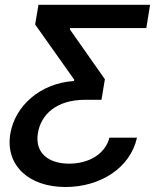

<svg xmlns="http://www.w3.org/2000/svg" viewBox="-20 -565 676 777"><path d="M534.4 -7.8H422.9C405.2 59.7 338.1 97.3 259.6 97.3C176.1 97.3 120 54 133.5 -27C145.6 -99.4 205.6 -161.2 325.3 -161.2H390.6L404.5 -244.3L262.8 -446L263.5 -451.3H572.1L587.4 -545.5H135.7L122.2 -465.9L280.2 -242.9L279.5 -237.2C143.1 -228.3 40.5 -136.7 21.7 -23.4C1.1 102.3 94.5 191.8 245 191.8C384.9 191.8 506.7 115.8 534.4 -7.8Z"/></svg>

Font: Margiela Sans Medium
Style: Italic
Weight: 500
Italic angle: -9.39999°
Designer: Stefan Endress, Andreas Faust
Version: Version 1.100;FEAKit 1.0